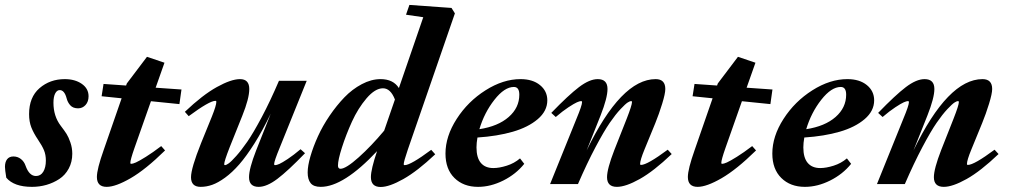

<svg xmlns="http://www.w3.org/2000/svg" viewBox="-43 -745 4083 777"><path d="M86.4 11.2Q13.7 11.2 -17.6 -25.9Q-22.9 -58.1 -22.9 -69.8Q-22.9 -89.4 -14.2 -100.6Q-5.4 -111.8 11.2 -111.8Q28.3 -111.8 41.5 -101.6Q54.7 -91.3 60.5 -74.2Q75.2 -32.7 102.5 -32.7Q121.6 -32.7 132.1 -50Q142.6 -67.4 142.6 -95.2Q142.6 -118.7 135 -137Q127.4 -155.3 110.8 -179.7Q92.8 -206.5 83.7 -229.7Q74.7 -252.9 74.7 -283.2Q74.7 -351.6 116.9 -388.2Q159.2 -424.8 219.2 -424.8Q260.3 -424.8 287.8 -405.8Q315.4 -386.7 315.4 -355.5Q315.4 -333.5 303.2 -320.1Q291 -306.6 272.9 -306.6Q252.4 -306.6 241.5 -318.8Q230.5 -331.1 226.6 -347.2Q217.8 -380.4 198.7 -380.4Q187.5 -380.4 180.4 -366.9Q173.3 -353.5 173.3 -329.1Q173.3 -274.9 202.6 -236.3Q218.3 -215.8 226.3 -203.1Q234.4 -190.4 241.9 -168.5Q249.5 -146.5 249.5 -123Q249.5 -89.4 235.1 -62.7Q220.7 -36.1 196.8 -20.5Q172.9 -4.9 144.8 3.2Q116.7 11.2 86.4 11.2Z M388.7 11.2Q349.1 11.2 349.1 -28.8Q349.1 -60.5 376.5 -137.7L449.2 -347.2L368.2 -355.5L376 -405.3L467.3 -398.9L470.2 -407.2L551.8 -515.1L622.6 -491.2L586.9 -390.1L691.4 -382.8L683.1 -323.7L567.9 -335.4L501 -145.5Q484.4 -98.1 484.4 -85.4Q484.4 -82 488.3 -82Q494.1 -82 507.1 -87.6Q520 -93.3 547.4 -110.4Q574.7 -127.4 609.4 -153.8L625 -136.2Q545.9 -58.6 485.4 -23.7Q424.8 11.2 388.7 11.2Z M769 11.2Q730 11.2 730 -27.8Q730 -64 771 -166.5L814.5 -273.4Q832.5 -318.4 832.5 -333Q832.5 -336.9 828.6 -336.9Q804.7 -336.9 720.7 -274.9L705.1 -292.5Q776.9 -360.8 834.7 -392.8Q892.6 -424.8 928.2 -424.8Q965.8 -424.8 965.8 -384.8Q965.8 -346.7 937.5 -276.4L886.2 -148.4Q864.3 -92.3 864.3 -80.6Q864.3 -76.7 868.2 -76.7Q872.1 -76.7 882.3 -83.7Q892.6 -90.8 913.1 -113.8Q933.6 -136.7 957.8 -171.6Q981.9 -206.5 1016.4 -271.2Q1050.8 -335.9 1085.9 -418H1198.2L1089.4 -148.4Q1066.4 -92.8 1066.4 -81.1Q1066.4 -76.7 1070.3 -76.7Q1076.2 -76.7 1087.4 -81.5Q1098.6 -86.4 1121.8 -101.8Q1145 -117.2 1173.3 -141.1L1191.4 -125Q1122.6 -53.7 1079.6 -21.2Q1036.6 11.2 1003.9 11.2Q964.8 11.2 964.8 -27.8Q964.8 -62.5 993.2 -135.3L1052.7 -285.2Q1020 -217.3 987.1 -165Q954.1 -112.8 925.3 -79.8Q896.5 -46.9 867.9 -26.1Q839.4 -5.4 815.9 2.9Q792.5 11.2 769 11.2Z M1254.9 11.2Q1226.1 11.2 1214.1 -3.9Q1202.1 -19 1202.1 -46.9Q1202.1 -74.2 1213.4 -112.8Q1224.6 -151.4 1243.7 -193.4Q1262.7 -235.4 1291 -276.9Q1319.3 -318.4 1350.8 -351.1Q1382.3 -383.8 1420.9 -404.3Q1459.5 -424.8 1497.1 -424.8Q1548.3 -424.8 1571.3 -388.7L1669.9 -675.3L1600.1 -685.5L1613.8 -725.1L1784.2 -712.9L1797.9 -690.9L1607.4 -139.6Q1590.8 -90.8 1590.8 -80.6Q1590.8 -76.7 1594.7 -76.7Q1618.7 -76.7 1702.1 -138.7L1718.3 -120.6Q1646 -52.2 1589.1 -20.3Q1532.2 11.7 1497.6 11.7Q1458 11.7 1458 -28.3Q1458 -59.6 1482.9 -133.3Q1347.2 11.2 1254.9 11.2ZM1324.7 -75.2Q1324.7 -62 1335 -62Q1356.9 -62 1408.7 -108.4Q1460.4 -154.8 1511.7 -216.3L1555.2 -342.3Q1537.6 -387.7 1506.8 -387.7Q1475.1 -387.7 1440.4 -347.2Q1405.8 -306.6 1381.3 -252.7Q1356.9 -198.7 1340.8 -148.2Q1324.7 -97.7 1324.7 -75.2Z M1891.6 11.2Q1832.5 11.2 1796.1 -24.7Q1759.8 -60.5 1759.8 -123.5Q1759.8 -193.4 1805.2 -263.9Q1850.6 -334.5 1921.9 -379.6Q1993.2 -424.8 2063.5 -424.8Q2112.8 -424.8 2142.3 -400.6Q2171.9 -376.5 2171.9 -338.9Q2171.9 -295.9 2133.3 -262.9Q2094.7 -230 2032.2 -211.9Q1969.7 -193.8 1889.2 -188.5Q1885.3 -166.5 1885.3 -148.4Q1885.3 -106.9 1902.8 -85.9Q1920.4 -64.9 1953.6 -64.9Q1977.5 -64.9 2007.8 -74.5Q2038.1 -84 2061.5 -104L2078.6 -82Q2044.9 -40 1993.7 -14.4Q1942.4 11.2 1891.6 11.2ZM2036.6 -393.1Q1998.5 -393.1 1957.8 -341.1Q1917 -289.1 1897 -222.2Q1972.7 -233.9 2015.6 -271.5Q2058.6 -309.1 2058.6 -361.8Q2058.6 -393.1 2036.6 -393.1Z M2183.1 0 2290 -264.6Q2312.5 -318.4 2312.5 -331.5Q2312.5 -335.9 2308.6 -335.9Q2303.2 -335.9 2292 -331.1Q2280.8 -326.2 2257.3 -310.8Q2233.9 -295.4 2206.1 -271.5L2188 -288.1Q2257.8 -360.4 2300.3 -392.6Q2342.8 -424.8 2376 -424.8Q2415.5 -424.8 2415.5 -384.8Q2415.5 -349.1 2387.7 -278.3L2331.1 -136.2Q2470.7 -424.8 2610.4 -424.8Q2649.4 -424.8 2649.4 -384.8Q2649.4 -366.2 2636.7 -325Q2624 -283.7 2608.9 -246.6L2565.4 -140.6Q2547.4 -96.7 2547.4 -81.5Q2547.4 -77.6 2551.3 -77.6Q2576.2 -77.6 2659.2 -139.2L2675.3 -121.6Q2602.5 -52.2 2545.9 -20.5Q2489.3 11.2 2453.6 11.2Q2413.6 11.2 2413.6 -27.8Q2413.6 -61.5 2442.9 -137.2L2493.2 -264.6Q2514.6 -319.3 2514.6 -332Q2514.6 -335.9 2510.7 -335.9Q2506.3 -335.9 2497.3 -330.3Q2488.3 -324.7 2468.3 -303.5Q2448.2 -282.2 2424.8 -248.3Q2401.4 -214.4 2366.9 -149.4Q2332.5 -84.5 2295.9 0Z M2780.3 11.2Q2740.7 11.2 2740.7 -28.8Q2740.7 -60.5 2768.1 -137.7L2840.8 -347.2L2759.8 -355.5L2767.6 -405.3L2858.9 -398.9L2861.8 -407.2L2943.4 -515.1L3014.2 -491.2L2978.5 -390.1L3083 -382.8L3074.7 -323.7L2959.5 -335.4L2892.6 -145.5Q2876 -98.1 2876 -85.4Q2876 -82 2879.9 -82Q2885.7 -82 2898.7 -87.6Q2911.6 -93.3 2939 -110.4Q2966.3 -127.4 3001 -153.8L3016.6 -136.2Q2937.5 -58.6 2877 -23.7Q2816.4 11.2 2780.3 11.2Z M3214.4 11.2Q3155.3 11.2 3118.9 -24.7Q3082.5 -60.5 3082.5 -123.5Q3082.5 -193.4 3127.9 -263.9Q3173.3 -334.5 3244.6 -379.6Q3315.9 -424.8 3386.2 -424.8Q3435.5 -424.8 3465.1 -400.6Q3494.6 -376.5 3494.6 -338.9Q3494.6 -295.9 3456.1 -262.9Q3417.5 -230 3355 -211.9Q3292.5 -193.8 3211.9 -188.5Q3208 -166.5 3208 -148.4Q3208 -106.9 3225.6 -85.9Q3243.2 -64.9 3276.4 -64.9Q3300.3 -64.9 3330.6 -74.5Q3360.8 -84 3384.3 -104L3401.4 -82Q3367.7 -40 3316.4 -14.4Q3265.1 11.2 3214.4 11.2ZM3359.4 -393.1Q3321.3 -393.1 3280.5 -341.1Q3239.7 -289.1 3219.7 -222.2Q3295.4 -233.9 3338.4 -271.5Q3381.3 -309.1 3381.3 -361.8Q3381.3 -393.1 3359.4 -393.1Z M3505.9 0 3612.8 -264.6Q3635.3 -318.4 3635.3 -331.5Q3635.3 -335.9 3631.3 -335.9Q3626 -335.9 3614.7 -331.1Q3603.5 -326.2 3580.1 -310.8Q3556.6 -295.4 3528.8 -271.5L3510.7 -288.1Q3580.6 -360.4 3623 -392.6Q3665.5 -424.8 3698.7 -424.8Q3738.3 -424.8 3738.3 -384.8Q3738.3 -349.1 3710.4 -278.3L3653.8 -136.2Q3793.5 -424.8 3933.1 -424.8Q3972.2 -424.8 3972.2 -384.8Q3972.2 -366.2 3959.5 -325Q3946.8 -283.7 3931.6 -246.6L3888.2 -140.6Q3870.1 -96.7 3870.1 -81.5Q3870.1 -77.6 3874 -77.6Q3898.9 -77.6 3981.9 -139.2L3998 -121.6Q3925.3 -52.2 3868.7 -20.5Q3812 11.2 3776.4 11.2Q3736.3 11.2 3736.3 -27.8Q3736.3 -61.5 3765.6 -137.2L3815.9 -264.6Q3837.4 -319.3 3837.4 -332Q3837.4 -335.9 3833.5 -335.9Q3829.1 -335.9 3820.1 -330.3Q3811 -324.7 3791 -303.5Q3771 -282.2 3747.6 -248.3Q3724.1 -214.4 3689.7 -149.4Q3655.3 -84.5 3618.7 0Z"/></svg>

Font: Elstob 18pt ExtraBold
Style: Italic
Weight: 800
Italic angle: -20°
Designer: Peter S. Baker
Version: Version 1.015